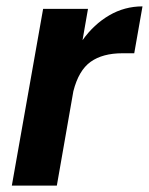

<svg xmlns="http://www.w3.org/2000/svg" viewBox="-20 -582 467 602"><path d="M158.2 0H17.1L115.2 -554.2H255.9L238.8 -456.1Q274.4 -505.9 322.5 -533.9Q370.6 -562 426.8 -562L400.9 -415H363.8Q301.8 -415 264.2 -388.2Q226.6 -361.3 210 -295.9Z"/></svg>

Font: SVN-Poppins SemiBold
Style: Italic
Weight: 600
Italic angle: -10°
Designer: Ninad Kale (Devanagari), Jonny Pinhorn (Latin)
Foundry: Indian Type Foundry
Version: Version 3.002 2017